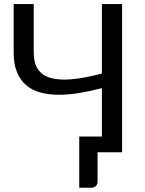

<svg xmlns="http://www.w3.org/2000/svg" viewBox="-20 -736 701 928"><path d="M570 -716.5V0H451.5V142.5Q451.5 155.5 443 163.5Q434.5 171.5 420.5 171.5H363V-76H472.5V-310Q415.5 -295 361.5 -286.2Q307.5 -277.5 260.2 -278Q213 -278.5 173.5 -289.5Q134 -300.5 105.8 -324.8Q77.5 -349 61.8 -387.8Q46 -426.5 46 -482.5V-716.5H143V-482Q143 -432.5 163 -402Q183 -371.5 224 -359.5Q265 -347.5 326.8 -353Q388.5 -358.5 472.5 -380.5V-716.5Z"/></svg>

Font: Lato-Regular
Style: Regular
Weight: 400
Designer: Lukasz Dziedzic with Adam Twardoch and Botio Nikoltchev
Foundry: tyPoland Lukasz Dziedzic
Version: Version 2.015; 2015-08-06; http://www.latofonts.com/